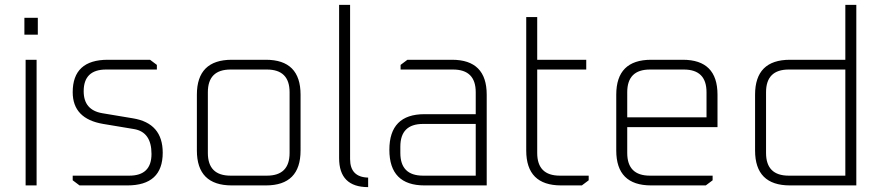

<svg xmlns="http://www.w3.org/2000/svg" viewBox="-20 -760 3615 787"><path d="M80 -618V-687H135V-618ZM85 0V-515H130V0Z M278 -21V-40H510Q601 -40 601 -129Q601 -219 529 -231L403 -252Q278 -273 278 -382Q278 -515 422 -515H595L623 -494V-475H415Q323 -475 323 -386Q323 -309 399 -296L525 -275Q647 -255 647 -134Q647 0 502 0H306Z M787 -143V-372Q787 -515 930 -515H1070Q1212 -515 1212 -372V-143Q1212 0 1070 0H930Q787 0 787 -143ZM832 -133Q832 -40 925 -40H1074Q1167 -40 1167 -133V-382Q1167 -475 1074 -475H925Q832 -475 832 -382Z M1370 -112V-740H1415V-108Q1415 -34 1489 -32V7Q1370 7 1370 -112Z M1720 0Q1576 0 1576 -146Q1576 -292 1720 -292H1930V-382Q1930 -475 1837 -475H1622V-494L1650 -515H1833Q1975 -515 1975 -372V0ZM1621 -133Q1621 -40 1714 -40H1930V-252H1714Q1621 -252 1621 -159Z M2137 -143V-690H2182V-515H2383V-475H2182V-133Q2182 -40 2275 -40H2393V-21L2365 0H2280Q2137 0 2137 -143Z M2506 -143V-372Q2506 -515 2649 -515H2779Q2921 -515 2921 -372V-239H2551V-133Q2551 -40 2644 -40H2901V-21L2873 0H2649Q2506 0 2506 -143ZM2551 -279H2876V-382Q2876 -475 2783 -475H2644Q2551 -475 2551 -382Z M3075 -143V-372Q3075 -515 3218 -515H3445V-740H3490V0H3218Q3075 0 3075 -143ZM3120 -133Q3120 -40 3213 -40H3445V-475H3213Q3120 -475 3120 -382Z"/></svg>

Font: Oxanium ExtraLight
Style: Regular
Weight: 200
Designer: Severin Meyer
Version: Version 2.000